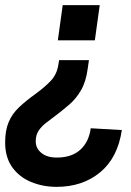

<svg xmlns="http://www.w3.org/2000/svg" viewBox="-49 -513 508 747"><path d="M297 -279 292 -244Q285 -194 266 -161.5Q247 -129 221.5 -107Q196 -85 171 -66Q150 -50 131.5 -36Q113 -22 101.5 -5Q90 12 90 37Q90 64 112 82Q134 100 172 100Q230 100 263.5 69.5Q297 39 304 -14L425 -7Q409 101 340.5 157.5Q272 214 171 214Q118 214 72 195Q26 176 -1.5 137.5Q-29 99 -29 41Q-29 -5 -15.5 -37.5Q-2 -70 25.5 -96Q53 -122 91 -149Q125 -174 148.5 -198.5Q172 -223 178 -261L181 -279ZM339 -493 320 -356H176L195 -493Z"/></svg>

Font: Hanken Grotesk ExtraBold
Style: Italic
Weight: 800
Italic angle: -8°
Designer: Alfredo Marco Pradil
Foundry: Hanken Design Co.
Version: Version 3.013